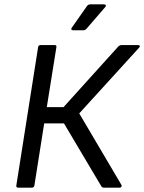

<svg xmlns="http://www.w3.org/2000/svg" viewBox="-20 -862 663 882"><path d="M64 0Q53 0 55 -10L155 -645Q156 -655 167 -655H231Q241 -655 239 -645L195 -370H272L523 -648Q530 -655 539 -655H614Q620 -655 622 -651.5Q624 -648 619 -643L344 -341L537 -14Q540 -9 538 -4.5Q536 0 530 0H457Q449 0 445 -7L274 -295H183L138 -10Q136 0 127 0ZM315 -723Q310 -723 308 -726.5Q306 -730 310 -735L378 -832Q384 -842 395 -842H458Q464 -842 466 -838Q468 -834 463 -829L380 -733Q376 -728 372.5 -725.5Q369 -723 364 -723Z"/></svg>

Font: Sofia Sans Hairline
Style: Italic
Weight: 1
Italic angle: -9°
Designer: Botio Nikoltchev, Ani Petrova
Foundry: lettersoup
Version: Version 4.102